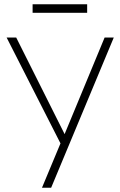

<svg xmlns="http://www.w3.org/2000/svg" viewBox="-20 -881 562 901"><path d="M177 0 270 -223 269 -198 11 -705H56L287 -244H280L471 -705H514L220 0ZM133 -821V-861H389V-821Z"/></svg>

Font: Nunito Sans 10pt Condensed ExtraLight
Style: Regular
Weight: 250
Width: 3
Designer: Vernon Adams
Foundry: Vernon Adams
Version: Version 3.101;gftools[0.9.27]